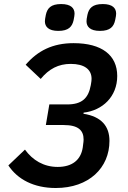

<svg xmlns="http://www.w3.org/2000/svg" viewBox="-20 -925 640 957"><path d="M257.8 12.1C423.7 12.1 525.6 -88.8 525.6 -222.7C525.6 -296.2 485.1 -344.1 396 -358L396.7 -363.6C490.8 -374.3 564.3 -443.2 564.3 -546.2C564.3 -649.9 487.9 -709.9 346.6 -709.9C242.5 -709.9 168 -672.2 108 -602.3L182.9 -531.6C224.1 -581.7 271.3 -606.5 332.7 -606.5C400.2 -606.5 436.4 -579.2 436.4 -532.3C436.4 -525.6 435.4 -516.7 434.3 -511.4L432.5 -500.4C420.5 -433.9 387.1 -404.5 314.6 -404.5H225.9L208.5 -301.8H297.2C370.7 -301.8 396.7 -274.9 396.7 -229.4C396.7 -221.6 395.6 -213.8 394.5 -206.3L392.4 -189.3C382.8 -127.5 339.5 -93 267.4 -93C197.8 -93 142.8 -126.4 104.4 -179.3L21.7 -100.5C67.5 -30.9 148.8 12.1 257.8 12.1ZM203.8 -818.9C203.8 -792.3 221.6 -771 270.6 -771C322.4 -771 339.8 -792.6 346.9 -824.6C350.1 -840.9 351.6 -850.1 351.6 -856.9C351.6 -884.2 333.8 -904.8 284.8 -904.8C233 -904.8 215.6 -883.5 208.5 -851.2C205.3 -834.9 203.8 -826 203.8 -818.9ZM411.2 -818.9C411.2 -792.3 429 -771 478 -771C529.8 -771 547.2 -792.6 554 -824.6C557.5 -840.9 558.9 -850.1 558.9 -856.9C558.9 -884.2 541.2 -904.8 492.2 -904.8C440.3 -904.8 422.9 -883.5 415.8 -851.2C412.3 -834.9 411.2 -826 411.2 -818.9Z"/></svg>

Font: Margiela Mono Italic SmBold It
Style: Regular
Weight: 600
Designer: Mike Abbink, Paul van der Laan, Pieter van Rosmalen
Foundry: Bold Monday
Version: Version 2.003 2021